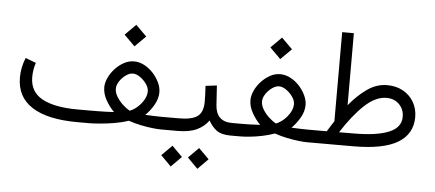

<svg xmlns="http://www.w3.org/2000/svg" viewBox="-55 -777 2518 1111"><g transform="rotate(5 1204.5 -221.5)"><path d="M637.2 -528.3 699.7 -590.8 762.7 -528.3 699.7 -465.8ZM481 -73.2Q494.1 -73.2 518.3 -73.5Q542.5 -73.7 568.6 -74.5Q594.7 -75.2 615.2 -76.7Q587.9 -103.5 567.1 -140.6Q546.4 -177.7 546.4 -214.4Q546.4 -240.7 559.6 -269.5Q572.8 -298.3 595.5 -323Q618.2 -347.7 646.5 -363.3Q674.8 -378.9 705.1 -378.9Q736.3 -378.9 765.4 -363.5Q794.4 -348.1 817.1 -323.2Q839.8 -298.3 853.3 -269.5Q866.7 -240.7 866.7 -213.4Q866.7 -176.3 845.5 -139.6Q824.2 -103 796.9 -76.2Q822.8 -74.7 849.1 -74Q875.5 -73.2 892.6 -73.2H938.5V0H893.6Q876.5 0 845.2 -3.4Q814 -6.8 776.9 -14.4Q739.7 -22 704.6 -34.2Q668.9 -21.5 623.8 -13.9Q578.6 -6.3 539.1 -3.2Q499.5 0 480.5 0H410.2Q235.4 0 145.3 -57.9Q55.2 -115.7 55.2 -229Q55.2 -259.3 61.3 -288.1Q67.4 -316.9 78.6 -343.8L139.6 -320.8Q126 -280.3 126 -236.3Q126.5 -150.9 198.5 -112.1Q270.5 -73.2 405.3 -73.2ZM705.1 -308.1Q685.1 -308.1 664.1 -293Q643.1 -277.8 628.4 -255.9Q613.8 -233.9 613.8 -212.4Q613.8 -189.5 628.4 -165.5Q643.1 -141.6 664.6 -121.8Q686 -102.1 705.6 -92.3Q729.5 -102.1 750.7 -121.3Q772 -140.6 785.6 -164.8Q799.3 -189 799.3 -213.4Q799.3 -233.4 784.2 -255.4Q769 -277.3 747.1 -292.7Q725.1 -308.1 705.1 -308.1Z M1313 0H1299.8Q1245.6 0 1217.8 -20.3Q1189.9 -40.5 1170.4 -76.2Q1144 -39.6 1101.6 -19.8Q1059.1 0 991.7 0H918.9V-73.2H992.7Q1066.4 -73.2 1099.4 -96.4Q1132.3 -119.6 1132.8 -181.6Q1132.8 -204.1 1131.8 -228Q1130.9 -252 1129.4 -273.9L1194.8 -281.7L1202.1 -168.5Q1208.5 -73.2 1300.3 -73.2H1313ZM1064 147.9 1124 87.9 1184.1 147.9 1124 208.5ZM909.2 147.9 969.2 87.9 1029.3 147.9 969.2 208.5Z M1483.9 -528.3 1546.4 -590.8 1609.4 -528.3 1546.4 -465.8ZM1646 -76.2Q1671.9 -74.7 1698.2 -74Q1724.6 -73.2 1741.7 -73.2H1787.6V0H1742.7Q1725.6 0 1694.3 -3.4Q1663.1 -6.8 1626 -14.4Q1588.9 -22 1553.7 -34.2Q1518.1 -21.5 1480.2 -13.9Q1442.4 -6.3 1410.2 -3.2Q1377.9 0 1358.9 0H1293.5V-73.2H1358.9Q1379.4 -73.2 1406.7 -74Q1434.1 -74.7 1464.4 -76.7Q1437 -103.5 1416.3 -140.6Q1395.5 -177.7 1395.5 -214.4Q1395.5 -240.7 1408.7 -269.5Q1421.9 -298.3 1444.6 -323Q1467.3 -347.7 1495.6 -363.3Q1523.9 -378.9 1554.2 -378.9Q1585.4 -378.9 1614.5 -363.5Q1643.6 -348.1 1666.3 -323.2Q1689 -298.3 1702.4 -269.5Q1715.8 -240.7 1715.8 -213.4Q1715.8 -176.3 1694.6 -139.6Q1673.3 -103 1646 -76.2ZM1554.2 -308.1Q1534.2 -308.1 1513.2 -293Q1492.2 -277.8 1477.5 -255.9Q1462.9 -233.9 1462.9 -212.4Q1462.9 -189.5 1477.5 -165.5Q1492.2 -141.6 1513.7 -121.8Q1535.2 -102.1 1554.7 -92.3Q1578.6 -102.1 1599.9 -121.3Q1621.1 -140.6 1634.8 -164.8Q1648.4 -189 1648.4 -213.4Q1648.4 -233.4 1633.3 -255.4Q1618.2 -277.3 1596.2 -292.7Q1574.2 -308.1 1554.2 -308.1Z M1958 -233.9Q2007.3 -293.9 2061.5 -331.8Q2115.7 -369.6 2176.3 -369.6Q2229 -369.6 2269 -347.4Q2309.1 -325.2 2331.5 -286.4Q2354 -247.6 2354 -198.7Q2353.5 -100.6 2269.5 -50.3Q2185.5 0 2010.3 0H1768.1V-73.2H1851.1Q1860.4 -88.9 1870.4 -104.2Q1880.4 -119.6 1890.1 -134.8V-652.3H1958ZM2007.8 -74.2Q2139.6 -74.2 2210.7 -103Q2281.7 -131.8 2281.7 -194.8Q2281.7 -237.8 2253.2 -266.8Q2224.6 -295.9 2179.2 -295.9Q2116.2 -295.9 2051.8 -235.6Q1987.3 -175.3 1922.4 -73.7Z"/></g></svg>

Font: Vazir Light UI
Style: Light-UI
Weight: 300
Designer: Saber Rastikerdar
Foundry: Saber Rastikerdar
Version: Version 30.0.0